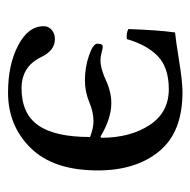

<svg xmlns="http://www.w3.org/2000/svg" viewBox="-18 -462 489 494"><g transform="rotate(90 227.0 -214.5)"><path d="M46.9 -82Q46.9 -94.2 56.4 -102.5Q65.9 -110.8 80.1 -110.8Q109.9 -110.8 127 -74.2Q150.9 -25.4 206.1 -24.9Q272 -24.9 302 -67.9Q332 -110.8 332 -201.2Q309.1 -210 292 -210Q268.1 -210 243.7 -199.7Q215.8 -188 186 -188Q152.8 -188 122.3 -198.5Q91.8 -209 91.8 -220.2Q91.8 -234.4 100.1 -233.9Q103 -233.9 114.5 -231Q126 -228 133.8 -228Q155.8 -228 184.1 -241.2Q216.8 -256.3 245.1 -255.9Q284.2 -255.9 331.1 -228L334 -230Q334 -304.2 301.5 -354Q269 -403.8 209 -403.8Q153.8 -403.8 124.5 -376Q95.2 -348.1 80.1 -295.9Q64.9 -293.9 54.2 -299.8Q57.1 -378.9 63 -419.9Q84 -421.9 136.5 -430.4Q189 -439 216.8 -439Q319.8 -439 368.9 -378.9Q418 -318.8 418 -221.2Q418 -107.4 360.6 -48.8Q303.2 9.8 217.8 9.8Q146 9.8 96.4 -16.1Q46.9 -42 46.9 -82Z"/></g></svg>

Font: Linux Libertine
Style: Regular
Weight: 400
Designer: Philipp H. Poll
Foundry: Philipp H. Poll
Version: Version 5.3.0 ; ttfautohint (v0.9)